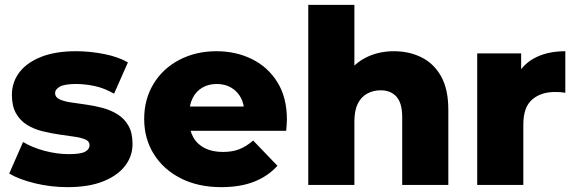

<svg xmlns="http://www.w3.org/2000/svg" viewBox="-20 -762 2368 791"><path d="M258 9Q189 9 123.5 -7Q58 -23 18 -47L75 -177Q113 -154 164 -140.5Q215 -127 264 -127Q312 -127 330.5 -137Q349 -147 349 -164Q349 -180 331.5 -187.5Q314 -195 285.5 -199Q257 -203 223 -208Q189 -213 154.5 -221.5Q120 -230 91.5 -247.5Q63 -265 46 -295Q29 -325 29 -371Q29 -423 59.5 -463.5Q90 -504 149 -527.5Q208 -551 293 -551Q350 -551 408.5 -539.5Q467 -528 507 -505L450 -376Q410 -399 370 -407.5Q330 -416 294 -416Q246 -416 226.5 -405Q207 -394 207 -378Q207 -362 224 -353.5Q241 -345 269.5 -340.5Q298 -336 332 -331.5Q366 -327 400.5 -318Q435 -309 463.5 -291.5Q492 -274 509 -244.5Q526 -215 526 -169Q526 -119 495.5 -79Q465 -39 405.5 -15Q346 9 258 9Z M892 9Q796 9 724.5 -27.5Q653 -64 613.5 -127.5Q574 -191 574 -272Q574 -353 612.5 -416.5Q651 -480 719 -515.5Q787 -551 872 -551Q952 -551 1018 -518.5Q1084 -486 1123 -423Q1162 -360 1162 -270Q1162 -260 1161 -247Q1160 -234 1159 -223H730V-323H1058L986 -295Q987 -332 972.5 -359Q958 -386 932.5 -401Q907 -416 873 -416Q839 -416 813.5 -401Q788 -386 774 -358.5Q760 -331 760 -294V-265Q760 -225 776.5 -196Q793 -167 824 -151.5Q855 -136 898 -136Q938 -136 966.5 -147.5Q995 -159 1023 -183L1123 -79Q1084 -36 1027 -13.5Q970 9 892 9Z M1250 0V-742H1440V-388L1396 -433Q1427 -492 1481 -521.5Q1535 -551 1603 -551Q1666 -551 1717 -525.5Q1768 -500 1797.5 -447Q1827 -394 1827 -310V0H1637V-279Q1637 -337 1613.5 -363.5Q1590 -390 1548 -390Q1518 -390 1493 -376.5Q1468 -363 1454 -335Q1440 -307 1440 -262V0Z M1946 0V-542H2127V-384L2100 -429Q2124 -490 2178 -520.5Q2232 -551 2309 -551V-380Q2296 -382 2286.5 -382.5Q2277 -383 2266 -383Q2208 -383 2172 -351.5Q2136 -320 2136 -249V0Z"/></svg>

Font: Montserrat Thin ExtraBold
Style: Regular
Weight: 800
Version: Version 9.000